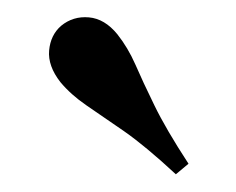

<svg xmlns="http://www.w3.org/2000/svg" viewBox="-20 -682 270 220"><path d="M181.5 -482.3Q146.8 -514.5 121.8 -531.9Q96.8 -549.2 79 -561.3Q61.3 -573.4 49.2 -587.9Q34.7 -606.5 36.3 -624.2Q37.9 -641.9 50 -652.4Q63.7 -663.7 81.9 -662.1Q100 -660.5 114.5 -642.7Q126.6 -627.4 135.1 -608.1Q143.5 -588.7 156.9 -561.3Q170.2 -533.9 196 -494.4Z"/></svg>

Font: Playfair
Style: Regular
Weight: 400
Designer: Claus Eggers Sørensen
Foundry: Claus Eggers Sørensen
Version: Version 2.001;gftools[0.9.30]